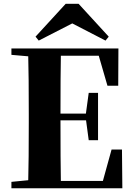

<svg xmlns="http://www.w3.org/2000/svg" viewBox="-20 -1006 714 1026"><path d="M366.2 -880.9 187 -789.1 169.9 -810.1 331.1 -985.8H399.9L561 -810.1L543.9 -789.1ZM631.8 -207 633.8 0H41V-34.2L130.9 -43Q133.8 -144 133.8 -351.1V-395Q133.8 -602.1 130.9 -705.1L41 -712.9V-747.1H612.8L611.8 -547.9H554.2L507.8 -708H305.2Q303.2 -607.9 303.2 -398.9H439L454.1 -509.8H503.9V-256.8H454.1L439.9 -362.8H303.2V-359.9Q303.2 -143.1 305.2 -39.1H529.8L576.2 -207Z"/></svg>

Font: Noto Serif JP Black
Style: Regular
Weight: 900
Designer: Ryoko NISHIZUKA  (kana & ideographs); Frank Grießhammer (Latin, Greek & Cyrillic); Wenlong ZHANG  (bopomofo); Sandoll Co
Foundry: Adobe Systems Incorporated
Version: Version 1.001;PS 1.001;hotconv 16.6.54;makeotf.lib2.5.65590